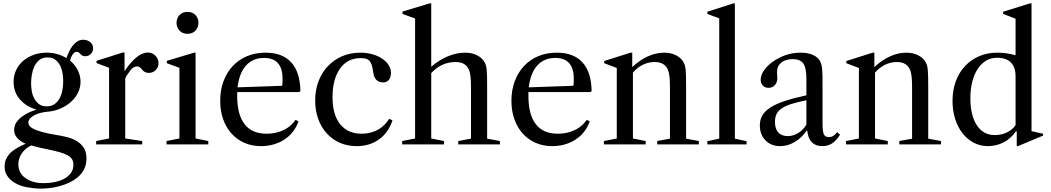

<svg xmlns="http://www.w3.org/2000/svg" viewBox="-20 -850 6186 1130"><path d="M220 260C238 260 256.5 258.8 275.5 256.5C294.5 254.2 313.5 250.3 332.5 245C351.5 239.7 369.7 233 387 225C404.3 217 420 207.3 434 196C450.7 182.7 464 166.7 474 148C484 129.3 489 107.3 489 82C489 70.7 487.5 58.8 484.5 46.5C481.5 34.2 475.5 22.2 466.5 10.5C457.5 -1.2 444.7 -12 428 -22C411.3 -32 389.3 -40 362 -46C344.7 -50 323.7 -54 299 -58C274.3 -62 250.8 -67 228.5 -73C206.2 -79 187 -86.3 171 -95C155 -103.7 147 -115 147 -129C147 -137.7 150.2 -145.5 156.5 -152.5C162.8 -159.5 171.2 -165.8 181.5 -171.5C191.8 -177.2 203.5 -181.7 216.5 -185C229.5 -188.3 242.3 -190.7 255 -192C284.3 -194 311.2 -200.3 335.5 -211C359.8 -221.7 380.8 -235 398.5 -251C416.2 -267 429.8 -285.2 439.5 -305.5C449.2 -325.8 454 -347 454 -369C454 -392.3 448.5 -415 437.5 -437C426.5 -459 411.3 -478 392 -494C395.3 -507.3 400.5 -519.2 407.5 -529.5C414.5 -539.8 422 -545 430 -545C436 -545 440.7 -543.7 444 -541C447.3 -538.3 450.5 -535.3 453.5 -532C456.5 -528.7 460 -525.7 464 -523C468 -520.3 473.7 -519 481 -519C494.3 -519 505.5 -523.5 514.5 -532.5C523.5 -541.5 528 -552.7 528 -566C528 -581.3 522.2 -593.5 510.5 -602.5C498.8 -611.5 485.3 -616 470 -616C456.7 -616 444.8 -612.7 434.5 -606C424.2 -599.3 415 -590.7 407 -580C399 -569.3 392 -557.7 386 -545C380 -532.3 375 -520 371 -508C355 -518 337.2 -525.8 317.5 -531.5C297.8 -537.2 276.7 -540 254 -540C226.7 -540 201.2 -535.7 177.5 -527C153.8 -518.3 133.3 -506.5 116 -491.5C98.7 -476.5 85 -458.5 75 -437.5C65 -416.5 60 -393.7 60 -369C60 -327 72.8 -291.8 98.5 -263.5C124.2 -235.2 156.3 -215.7 195 -205C167.7 -196.3 145.3 -186.7 128 -176C110.7 -165.3 97.2 -154.7 87.5 -144C77.8 -133.3 71.3 -123 68 -113C64.7 -103 63 -94 63 -86C63 -51.3 85.7 -24 131 -4C85 15.3 52.8 35.7 34.5 57C16.2 78.3 7 102.3 7 129C7 151 12.3 169.8 23 185.5C33.7 201.2 47.7 214.3 65 225C87 238.3 112.3 247.5 141 252.5C169.7 257.5 196 260 220 260ZM261 29C290.3 35 314.7 40.8 334 46.5C353.3 52.2 368.8 58.5 380.5 65.5C392.2 72.5 400.3 80.3 405 89C409.7 97.7 412 108 412 120C412 139.3 406.7 156 396 170C385.3 184 371.3 195.3 354 204C338 212 319.8 218 299.5 222C279.2 226 259 228 239 228C195.7 228 160.7 219 134 201C119.3 191.7 108 179.8 100 165.5C92 151.2 88 135 88 117C88 93.7 94.8 72 108.5 52C122.2 32 140.7 16.7 164 6C177.3 10 192.5 14 209.5 18C226.5 22 243.7 25.7 261 29ZM255 -224C235.7 -224 220.2 -228.7 208.5 -238C196.8 -247.3 187.5 -258.8 180.5 -272.5C173.5 -286.2 168.8 -301 166.5 -317C164.2 -333 163 -347.7 163 -361C163 -375 164.3 -390.7 167 -408C169.7 -425.3 174.5 -441.8 181.5 -457.5C188.5 -473.2 198.3 -486.2 211 -496.5C223.7 -506.8 240 -512 260 -512C279.3 -512 295 -507.2 307 -497.5C319 -487.8 328.3 -475.8 335 -461.5C341.7 -447.2 346.2 -431.8 348.5 -415.5C350.8 -399.2 352 -384.3 352 -371C352 -355 350.5 -338.3 347.5 -321C344.5 -303.7 339.3 -287.8 332 -273.5C324.7 -259.2 314.7 -247.3 302 -238C289.3 -228.7 273.7 -224 255 -224Z M817 -20 717 -35V-386C718.3 -392 720.7 -397.7 724 -403C727.3 -408.3 734.7 -418.7 746 -434C758 -450.7 771.3 -459 786 -459C792 -459 797.2 -457.7 801.5 -455C805.8 -452.3 811 -447.3 817 -440C826.3 -427.3 839 -421 855 -421C871.7 -421 885.5 -426.5 896.5 -437.5C907.5 -448.5 913 -462 913 -478C913 -495.3 906.8 -510.2 894.5 -522.5C882.2 -534.8 867.3 -541 850 -541C828.7 -541 806.3 -531.5 783 -512.5C759.7 -493.5 736.3 -466.3 713 -431V-541H703L548 -492V-479L622 -451V-35L546 -20V0H817Z M1019 -715C1019 -697.7 1024.8 -682.7 1036.5 -670C1048.2 -657.3 1063.7 -651 1083 -651C1103 -651 1118.8 -657.3 1130.5 -670C1142.2 -682.7 1148 -697.7 1148 -715C1148 -733.7 1142.2 -749.2 1130.5 -761.5C1118.8 -773.8 1103 -780 1083 -780C1063.7 -780 1048.2 -773.8 1036.5 -761.5C1024.8 -749.2 1019 -733.7 1019 -715ZM1206 -20 1131 -35V-540H1122L962 -492V-478L1036 -451V-35L960 -20V0H1206Z M1741 -308 1748 -314C1746.7 -388.7 1728.7 -445 1694 -483C1659.3 -521 1609 -540 1543 -540C1503 -540 1466.7 -533.2 1434 -519.5C1401.3 -505.8 1373.3 -486.5 1350 -461.5C1326.7 -436.5 1308.5 -406.7 1295.5 -372C1282.5 -337.3 1276 -299 1276 -257C1276 -217 1281.8 -180.7 1293.5 -148C1305.2 -115.3 1321.5 -87.3 1342.5 -64C1363.5 -40.7 1388.7 -22.5 1418 -9.5C1447.3 3.5 1480 10 1516 10C1565.3 10 1609.2 -1.7 1647.5 -25C1685.8 -48.3 1713.7 -80.3 1731 -121L1737 -135L1720 -145L1708 -130C1690.7 -108.7 1668 -92.2 1640 -80.5C1612 -68.8 1581.7 -63 1549 -63C1491.7 -63 1448.5 -81.7 1419.5 -119C1390.5 -156.3 1376 -211.7 1376 -285V-308ZM1534 -509C1606.7 -509 1643 -468 1643 -386C1643 -378 1642.8 -370.2 1642.5 -362.5C1642.2 -354.8 1641.3 -349 1640 -345L1378 -336C1384.7 -392 1401.3 -434.8 1428 -464.5C1454.7 -494.2 1490 -509 1534 -509Z M2079 10C2127.7 10 2169.8 -2 2205.5 -26C2241.2 -50 2267.7 -84 2285 -128L2290 -141L2271 -151L2260 -136C2242 -111.3 2219.8 -93 2193.5 -81C2167.2 -69 2139 -63 2109 -63C2054.3 -63 2012 -81.7 1982 -119C1952 -156.3 1937 -209.3 1937 -278C1937 -348 1951.5 -403.8 1980.5 -445.5C2009.5 -487.2 2050.7 -508 2104 -508C2115.3 -508 2125 -507 2133 -505C2141 -503 2147.8 -499 2153.5 -493C2159.2 -487 2163.8 -478.8 2167.5 -468.5C2171.2 -458.2 2174 -444.7 2176 -428C2180.7 -386 2200.3 -365 2235 -365C2249.7 -365 2261 -370.2 2269 -380.5C2277 -390.8 2281 -404.7 2281 -422C2281 -438 2276.3 -453.2 2267 -467.5C2257.7 -481.8 2245 -494.3 2229 -505C2213 -515.7 2194 -524.2 2172 -530.5C2150 -536.8 2126.3 -540 2101 -540C2061.7 -540 2025.8 -533 1993.5 -519C1961.2 -505 1933.2 -485.5 1909.5 -460.5C1885.8 -435.5 1867.5 -405.8 1854.5 -371.5C1841.5 -337.2 1835 -299.3 1835 -258C1835 -218.7 1841 -182.5 1853 -149.5C1865 -116.5 1881.8 -88.2 1903.5 -64.5C1925.2 -40.8 1950.8 -22.5 1980.5 -9.5C2010.2 3.5 2043 10 2079 10Z M2593 -20 2518 -35V-420C2558 -463.3 2606 -485 2662 -485C2701.3 -485 2727.3 -469.7 2740 -439C2744.7 -427.7 2747.8 -413.5 2749.5 -396.5C2751.2 -379.5 2752 -356.7 2752 -328V-34L2677 -20V0H2922V-20L2847 -34V-338C2847 -362 2846.8 -381.8 2846.5 -397.5C2846.2 -413.2 2845.5 -426.3 2844.5 -437C2843.5 -447.7 2842.2 -456.2 2840.5 -462.5C2838.8 -468.8 2836.7 -474.7 2834 -480C2824.7 -498.7 2809.7 -513.3 2789 -524C2768.3 -534.7 2744.7 -540 2718 -540C2684 -540 2649.8 -532.8 2615.5 -518.5C2581.2 -504.2 2548.7 -483.7 2518 -457V-830H2508L2349 -782V-768L2423 -741V-35L2347 -20V0H2593Z M3455 -308 3462 -314C3460.7 -388.7 3442.7 -445 3408 -483C3373.3 -521 3323 -540 3257 -540C3217 -540 3180.7 -533.2 3148 -519.5C3115.3 -505.8 3087.3 -486.5 3064 -461.5C3040.7 -436.5 3022.5 -406.7 3009.5 -372C2996.5 -337.3 2990 -299 2990 -257C2990 -217 2995.8 -180.7 3007.5 -148C3019.2 -115.3 3035.5 -87.3 3056.5 -64C3077.5 -40.7 3102.7 -22.5 3132 -9.5C3161.3 3.5 3194 10 3230 10C3279.3 10 3323.2 -1.7 3361.5 -25C3399.8 -48.3 3427.7 -80.3 3445 -121L3451 -135L3434 -145L3422 -130C3404.7 -108.7 3382 -92.2 3354 -80.5C3326 -68.8 3295.7 -63 3263 -63C3205.7 -63 3162.5 -81.7 3133.5 -119C3104.5 -156.3 3090 -211.7 3090 -285V-308ZM3248 -509C3320.7 -509 3357 -468 3357 -386C3357 -378 3356.8 -370.2 3356.5 -362.5C3356.2 -354.8 3355.3 -349 3354 -345L3092 -336C3098.7 -392 3115.3 -434.8 3142 -464.5C3168.7 -494.2 3204 -509 3248 -509Z M3780 -20 3705 -35V-423C3722.3 -443 3742 -458.3 3764 -469C3786 -479.7 3809 -485 3833 -485C3872.3 -485 3898.3 -469.7 3911 -439C3915.7 -427.7 3918.8 -413.5 3920.5 -396.5C3922.2 -379.5 3923 -356.7 3923 -328V-34L3848 -20V0H4093V-20L4018 -34V-338C4018 -362 4017.8 -381.8 4017.5 -397.5C4017.2 -413.2 4016.5 -426.3 4015.5 -437C4014.5 -447.7 4013.2 -456.2 4011.5 -462.5C4009.8 -468.8 4007.7 -474.7 4005 -480C3995.7 -498.7 3980.7 -513.3 3960 -524C3939.3 -534.7 3915.7 -540 3889 -540C3857 -540 3824.8 -532.7 3792.5 -518C3760.2 -503.3 3729.7 -482.3 3701 -455V-540H3691L3536 -491V-478L3610 -450V-35L3534 -20V0H3780Z M4374 -19 4305 -34V-830H4296L4143 -781V-768L4213 -742V-34L4143 -19V0H4374Z M4572 10C4601.3 10 4629.8 1.8 4657.5 -14.5C4685.2 -30.8 4708.7 -53.3 4728 -82L4731 -80C4737.7 -20 4767.3 10 4820 10C4841.3 10 4860.2 4.8 4876.5 -5.5C4892.8 -15.8 4908.7 -33 4924 -57L4907 -72C4898.3 -61.3 4890.3 -53.8 4883 -49.5C4875.7 -45.2 4867.3 -43 4858 -43C4843.3 -43 4833.5 -48.7 4828.5 -60C4823.5 -71.3 4821 -93.7 4821 -127V-356C4821 -376.7 4820.8 -394.2 4820.5 -408.5C4820.2 -422.8 4819.5 -434.8 4818.5 -444.5C4817.5 -454.2 4816.2 -462.2 4814.5 -468.5C4812.8 -474.8 4810.7 -481 4808 -487C4799.3 -504.3 4785 -517.5 4765 -526.5C4745 -535.5 4720.7 -540 4692 -540C4647.3 -540 4605 -529.7 4565 -509C4532.3 -492.3 4506.2 -472.3 4486.5 -449C4466.8 -425.7 4457 -403 4457 -381C4457 -366.3 4461.3 -354.7 4470 -346C4478.7 -337.3 4489.7 -333 4503 -333C4518.3 -333 4530.8 -338.3 4540.5 -349C4550.2 -359.7 4555 -373.7 4555 -391C4555 -396.3 4554.7 -402.2 4554 -408.5C4553.3 -414.8 4553 -420.7 4553 -426C4553 -449.3 4561.3 -467.8 4578 -481.5C4594.7 -495.2 4617.3 -502 4646 -502C4675.3 -502 4696 -493.3 4708 -476C4720 -458.7 4726 -429 4726 -387V-289C4676 -278.3 4633.5 -267.2 4598.5 -255.5C4563.5 -243.8 4535.2 -231 4513.5 -217C4491.8 -203 4476.2 -187.5 4466.5 -170.5C4456.8 -153.5 4452 -134 4452 -112C4452 -76 4463 -46.7 4485 -24C4507 -1.3 4536 10 4572 10ZM4616 -49C4592 -49 4573.5 -56.2 4560.5 -70.5C4547.5 -84.8 4541 -105.7 4541 -133C4541 -150.3 4544 -165.3 4550 -178C4556 -190.7 4566.2 -202 4580.5 -212C4594.8 -222 4613.8 -230.7 4637.5 -238C4661.2 -245.3 4690.7 -252.7 4726 -260V-116C4712.7 -94.7 4696.3 -78.2 4677 -66.5C4657.7 -54.8 4637.3 -49 4616 -49Z M5205 -20 5130 -35V-423C5147.3 -443 5167 -458.3 5189 -469C5211 -479.7 5234 -485 5258 -485C5297.3 -485 5323.3 -469.7 5336 -439C5340.7 -427.7 5343.8 -413.5 5345.5 -396.5C5347.2 -379.5 5348 -356.7 5348 -328V-34L5273 -20V0H5518V-20L5443 -34V-338C5443 -362 5442.8 -381.8 5442.5 -397.5C5442.2 -413.2 5441.5 -426.3 5440.5 -437C5439.5 -447.7 5438.2 -456.2 5436.5 -462.5C5434.8 -468.8 5432.7 -474.7 5430 -480C5420.7 -498.7 5405.7 -513.3 5385 -524C5364.3 -534.7 5340.7 -540 5314 -540C5282 -540 5249.8 -532.7 5217.5 -518C5185.2 -503.3 5154.7 -482.3 5126 -455V-540H5116L4961 -491V-478L5035 -450V-35L4959 -20V0H5205Z M5793 10C5826.3 10 5857.2 2.8 5885.5 -11.5C5913.8 -25.8 5938.7 -48 5960 -78L5964 -76V10H5971L6119 -52V-63L6051 -78V-830H6041L5884 -781V-768L5957 -740V-525C5921.7 -535 5885.7 -540 5849 -540C5809.7 -540 5774 -533 5742 -519C5710 -505 5682.3 -485.5 5659 -460.5C5635.7 -435.5 5617.7 -405.7 5605 -371C5592.3 -336.3 5586 -298 5586 -256C5586 -218 5591.2 -182.7 5601.5 -150C5611.8 -117.3 5626.3 -89.2 5645 -65.5C5663.7 -41.8 5685.7 -23.3 5711 -10C5736.3 3.3 5763.7 10 5793 10ZM5835 -55C5789.7 -55 5754.3 -74.3 5729 -113C5703.7 -151.7 5691 -204.7 5691 -272C5691 -308 5694.8 -340.7 5702.5 -370C5710.2 -399.3 5720.8 -424.3 5734.5 -445C5748.2 -465.7 5764.5 -481.7 5783.5 -493C5802.5 -504.3 5823.7 -510 5847 -510C5920.3 -510 5957 -473.3 5957 -400V-114C5945.7 -96 5929 -81.7 5907 -71C5885 -60.3 5861 -55 5835 -55Z"/></svg>

Font: Libre Caslon Text
Style: Regular
Weight: 400
Designer: Pablo Impallari, Rodrigo Fuenzalida
Foundry: Pablo Impallari, Rodrigo Fuenzalida
Version: Version 1.000; ttfautohint (v0.93) -l 8 -r 50 -G 200 -x 14 -